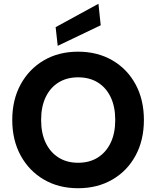

<svg xmlns="http://www.w3.org/2000/svg" viewBox="-20 -986 828 1018"><path d="M394 12Q291 12 212.5 -34Q134 -80 89.5 -161.5Q45 -243 45 -350Q45 -457 89.5 -538.5Q134 -620 212.5 -666Q291 -712 394 -712Q497 -712 576 -666Q655 -620 699 -538.5Q743 -457 743 -350Q743 -243 699 -161.5Q655 -80 576 -34Q497 12 394 12ZM394 -123Q455 -123 499 -151Q543 -179 567 -229.5Q591 -280 591 -350Q591 -420 567 -470.5Q543 -521 499 -548.5Q455 -576 394 -576Q334 -576 290 -548.5Q246 -521 222 -470.5Q198 -420 198 -350Q198 -280 222 -229.5Q246 -179 290 -151Q334 -123 394 -123ZM286 -743 275 -842 502 -966 514 -852Z"/></svg>

Font: DM Sans 16pt Black
Style: Regular
Weight: 900
Version: Version 4.004;gftools[0.9.30]